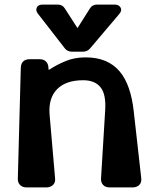

<svg xmlns="http://www.w3.org/2000/svg" viewBox="-20 -820 696 840"><path d="M319 -697 374 -784Q384 -800 405 -800H481Q500 -800 507.5 -787Q515 -774 502 -759L374 -608Q362 -594 344 -594H294Q275 -594 264 -608L146 -760Q135 -774 141 -787Q147 -800 167 -800H232Q253 -800 263 -784ZM461 0Q441 0 431 -11Q421 -22 422 -39L440 -335Q445 -407 420 -438Q395 -469 344 -469Q268 -469 229.5 -429.5Q191 -390 197 -318L221 -40Q223 -21 211.5 -10.5Q200 0 182 0H97Q78 0 67.5 -11Q57 -22 58 -39L71 -524Q73 -561 111 -561H153Q172 -561 182 -550Q192 -539 192 -522V-519Q192 -513 197 -516Q227 -536 266.5 -552.5Q306 -569 354 -569Q405 -569 442 -553Q479 -537 504 -507Q529 -477 544 -433Q559 -389 565 -334L598 -40Q600 -21 589 -10.5Q578 0 559 0Z"/></svg>

Font: OpenDyslexic3
Style: Bold
Weight: 700
Designer: Abelardo Gonzalez
Version: Version 1.000;PS 001.001;hotconv 1.0.56